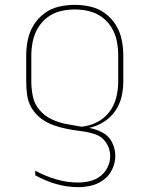

<svg xmlns="http://www.w3.org/2000/svg" viewBox="-20 -558 616 791"><path d="M303 213Q331 213 358.5 206Q386 199 408.5 181.5Q431 164 443 138Q455 112 455 84Q455 55 441.5 28Q428 1 401.5 -12.5Q375 -26 347 -31Q379 -38 407 -55.5Q435 -73 454 -100Q473 -127 480.5 -158.5Q488 -190 488 -223V-329Q488 -361 481.5 -393.5Q475 -426 457.5 -454.5Q440 -483 413 -503Q386 -523 353.5 -530.5Q321 -538 288 -538Q255 -538 222.5 -530.5Q190 -523 163 -503Q136 -483 118.5 -454.5Q101 -426 94.5 -393.5Q88 -361 88 -329V-223Q88 -194 92 -165Q96 -136 111.5 -111Q127 -86 151 -68.5Q175 -51 202.5 -41.5Q230 -32 258.5 -26.5Q287 -21 316 -17.5Q345 -14 373 -4.5Q401 5 417.5 30Q434 55 434 85Q434 109 423 131.5Q412 154 392.5 168.5Q373 183 349 188.5Q325 194 301 194Q255 194 210 180.5Q165 167 125 145V164Q166 187 211 200Q256 213 303 213ZM316 -36Q285 -41 253.5 -47Q222 -53 193 -66.5Q164 -80 143 -104.5Q122 -129 115.5 -160Q109 -191 109 -223V-329Q109 -358 115 -387.5Q121 -417 136.5 -443Q152 -469 176 -487Q200 -505 229 -512Q258 -519 288 -519Q318 -519 347 -512Q376 -505 400.5 -487Q425 -469 440.5 -443Q456 -417 461.5 -387.5Q467 -358 467 -329V-223Q467 -189 459 -156.5Q451 -124 430.5 -97Q410 -70 379.5 -54.5Q349 -39 316 -36Z"/></svg>

Font: Iosevka Sparkle Thin
Style: Regular
Weight: 100
Designer: Belleve Invis
Foundry: Belleve Invis
Version: Version 4.5.0; ttfautohint (v1.8.3)